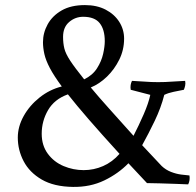

<svg xmlns="http://www.w3.org/2000/svg" viewBox="-20 -720 771 755"><path d="M485 -78Q445 -37 390 -10.5Q335 16 267 15Q192 14 144 -14Q96 -42 73 -86Q50 -130 50 -179Q50 -222 73 -263.5Q96 -305 135.5 -336.5Q175 -368 223 -380Q192 -422 176 -452.5Q160 -483 154.5 -507.5Q149 -532 149 -554Q149 -591 167.5 -624.5Q186 -658 222.5 -679Q259 -700 314 -700Q361 -700 395.5 -682Q430 -664 449 -634Q468 -604 468 -568Q468 -524 449 -485.5Q430 -447 400.5 -418.5Q371 -390 337 -376Q366 -341 409.5 -292.5Q453 -244 505 -186Q526 -227 545 -270.5Q564 -314 571 -347L494 -367Q491 -386 499 -402Q526 -401 550 -399Q574 -397 602 -397Q630 -397 655.5 -399Q681 -401 708 -402Q710 -392 708 -383Q706 -374 703 -367Q683 -363 663 -359Q643 -355 626 -347Q613 -296 588.5 -245Q564 -194 539 -149L616 -67Q632 -52 652.5 -44Q673 -36 693 -33.5Q713 -31 725 -30Q728 -11 720 5Q702 4 670.5 3Q639 2 608 1Q577 0 558 0ZM228 -575Q228 -550 233 -529.5Q238 -509 256 -481.5Q274 -454 311 -408Q344 -424 361.5 -451.5Q379 -479 385.5 -508Q392 -537 392 -558Q392 -604 372 -629Q352 -654 307 -654Q276 -654 252 -633.5Q228 -613 228 -575ZM450 -115Q378 -194 329 -250.5Q280 -307 247 -349Q194 -330 169 -287Q144 -244 144 -194Q144 -148 168 -115.5Q192 -83 230 -67Q268 -51 309 -51Q349 -51 385.5 -67Q422 -83 450 -115Z"/></svg>

Font: Alike
Style: Regular
Weight: 400
Designer: Sveta Sebyakina
Foundry: Cyreal (www.cyreal.org)
Version: Version 1.301; ttfautohint (v1.8.4.7-5d5b)